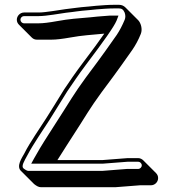

<svg xmlns="http://www.w3.org/2000/svg" viewBox="-20 -713 728 799"><path d="M638 28C638 20 635 13 629 7L576 -46C571 -51 563 -55 555 -55H511L408 -47H219C255 -105 259 -109 313 -194C364 -275 370 -286 451 -394C469 -418 495 -455 531 -506C544 -525 556 -547 566 -572C574 -592 566 -618 555 -629L502 -682C495 -689 486 -693 475 -693H457C430 -693 407 -691 381 -689L351 -686C300 -682 291 -679 253 -675C229 -672 170 -661 142 -661H80C64 -661 50 -647 50 -631C50 -623 53 -616 59 -610L112 -557C118 -551 125 -548 133 -548H195C214 -548 239 -551 273 -557C322 -566 362 -568 414 -573C393 -543 364 -503 326 -453C295 -412 269 -374 247 -341C214 -288 190 -248 173 -222L126 -150C110 -125 94 -100 81 -74C72 -57 45 -20 69 0L122 53C132 61 141 66 150 66H461L563 58H608C625 58 638 44 638 28ZM385 -644 356 -641C306 -637 266 -634 217 -625C184 -619 159 -616 142 -616H80C72 -616 65 -623 65 -631C65 -639 72 -646 80 -646H142C173 -646 232 -657 255 -660C294 -664 301 -667 352 -671L382 -674C408 -676 431 -678 457 -678H475C486 -678 493 -674 499 -660C503 -647 502 -639 499 -631C489 -607 478 -586 466 -568C430 -517 404 -480 386 -456C305 -348 298 -336 247 -255C214 -203 193 -170 185 -158C154 -110 134 -76 122 -54L110 -32H409L512 -40H555C563 -40 570 -33 570 -25C570 -17 563 -10 555 -10H509L407 -2H97C94 -2 87 -5 78 -12C67 -21 81 -43 94 -67C107 -92 123 -117 139 -142L186 -214C203 -240 227 -281 260 -333C282 -365 307 -403 338 -444C412 -542 454 -601 465 -627L473 -648H436C417 -647 403 -645 385 -644Z"/></svg>

Font: Squarish
Style: Shd
Weight: 400
Foundry: Cannot Into Space Fonts
Version: Version 0.272